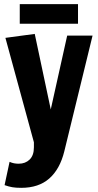

<svg xmlns="http://www.w3.org/2000/svg" viewBox="-20 -735 469 923"><path d="M2 155 26 43Q37 48 47.5 50Q58 52 70 52Q102 52 122.5 32Q143 12 143 -27V-51L6 -553L147 -572L224 -209L303 -564H425L289 -7Q268 78 217 123Q166 168 82 168Q56 168 39 165Q22 162 2 155ZM75 -621V-715H355V-621Z"/></svg>

Font: Freeman
Style: Regular
Weight: 400
Designer: Vernon Adams, Aoife Mooney, Rodrigo Fuenzalida
Foundry: Rodrigo Fuenzalida
Version: Version 1.000; ttfautohint (v1.8.4.7-5d5b)